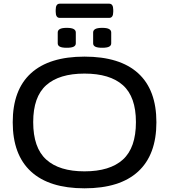

<svg xmlns="http://www.w3.org/2000/svg" viewBox="-20 -1014 917 1041"><path d="M438 7Q247 7 148 -84Q49 -175 49 -351Q49 -527 148 -617Q247 -707 438 -707Q630 -707 729 -617Q828 -527 828 -351Q828 -175 729 -84Q630 7 438 7ZM438 -85Q576 -85 646.5 -149Q717 -213 717 -352Q717 -489 646.5 -552Q576 -615 438 -615Q301 -615 230.5 -552Q160 -489 160 -352Q160 -213 230.5 -149Q301 -85 438 -85ZM534 -755Q508 -755 496.5 -761Q485 -767 485 -779V-838Q485 -850 496.5 -856.5Q508 -863 534 -863Q560 -863 571.5 -856.5Q583 -850 583 -838V-779Q583 -767 571.5 -761Q560 -755 534 -755ZM342 -755Q316 -755 304.5 -761Q293 -767 293 -779V-838Q293 -850 304.5 -856.5Q316 -863 342 -863Q368 -863 379.5 -856.5Q391 -850 391 -838V-779Q391 -767 379.5 -761Q368 -755 342 -755ZM304 -917Q282 -917 282 -950V-961Q282 -994 304 -994H572Q594 -994 594 -961V-950Q594 -917 572 -917Z"/></svg>

Font: Asap Expanded Medium
Style: Regular
Weight: 500
Width: 7
Designer: Pablo Cosgaya
Foundry: Omnibus-Type
Version: Version 3.001